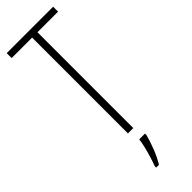

<svg xmlns="http://www.w3.org/2000/svg" viewBox="-308 -727 962 962"><g transform="rotate(-45 172.5 -246.5)"><path d="M191 0H153V-679H8V-714H337V-679H191ZM213 71Q204 106 188 147Q172 188 152 221H132V211Q139 193 147.5 165.5Q156 138 163 109.5Q170 81 172 61H213Z"/></g></svg>

Font: Noto Sans Arabic ExtCond ExtLt
Style: Regular
Weight: 200
Width: 2
Designer: Monotype Design Team, Nadine Chahine, Nizar Qandah and Khaled Hosny
Foundry: Monotype Imaging Inc.
Version: Version 2.012; ttfautohint (v1.8.4.7-5d5b)